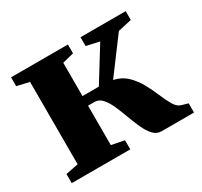

<svg xmlns="http://www.w3.org/2000/svg" viewBox="-117 -686 881 839"><g transform="rotate(-30 323.0 -266.5)"><path d="M23 0V-46L86.5 -58.5V-474L24.5 -488.5V-533H311.5V-488.5L254 -474V-306H336.5L440.5 -474L375 -488.5V-533H603V-488.5L534 -473L405 -300Q444.5 -291.5 470.8 -266Q497 -240.5 515 -207.8Q533 -175 546.5 -142.5Q560 -110 573.8 -86.2Q587.5 -62.5 605.5 -56.5L640 -46.5V0H476.5Q452.5 0 435.2 -18.8Q418 -37.5 404.8 -66.8Q391.5 -96 379.5 -128.8Q367.5 -161.5 354.8 -190.8Q342 -220 325.5 -238.8Q309 -257.5 286.5 -257.5H254V-58.5L318.5 -46V0Z"/></g></svg>

Font: Merriweather 72pt Black
Style: Regular
Weight: 900
Version: Version 2.100